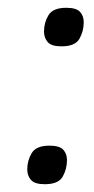

<svg xmlns="http://www.w3.org/2000/svg" viewBox="-20 -459 242 493"><path d="M138 -340Q112 -340 102.5 -351Q93 -362 93 -378Q93 -401 104.5 -420Q116 -439 150 -439Q176 -439 185.5 -428.5Q195 -418 195 -402Q195 -379 184 -359.5Q173 -340 138 -340ZM95 14Q69 14 59.5 3Q50 -8 50 -24Q50 -47 61.5 -66Q73 -85 107 -85Q133 -85 142.5 -74.5Q152 -64 152 -48Q152 -25 141 -5.5Q130 14 95 14Z"/></svg>

Font: Kite One
Style: Regular
Weight: 400
Designer: Eduardo Rodriguez Tunni
Foundry: Eduardo Rodriguez Tunni
Version: Version 1.002; ttfautohint (v1.8.4.7-5d5b);gftools[0.9.23]